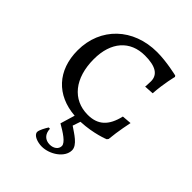

<svg xmlns="http://www.w3.org/2000/svg" viewBox="-212 -615 957 957"><g transform="rotate(45 266.5 -137.0)"><path d="M434 -159C415 -77 374 -41 304 -41C197 -41 129 -125 129 -259C129 -380 193 -452 297 -452C372 -452 409 -429 409 -382C409 -363 407 -343 407 -343L457 -346C462 -422 478 -482 478 -482L474 -488C474 -488 396 -507 328 -507C160 -507 41 -394 41 -233C41 -92 126 -2 261 8L238 85C278 108 323 136 323 160C323 183 301 198 275 198C243 198 221 178 220 141H211C201 157 186 184 186 197C186 220 224 233 254 233C309 233 374 191 374 139C374 102 322 73 289 50L303 9C393 5 457 -22 457 -22L463 -30C468 -89 484 -163 484 -163Z"/></g></svg>

Font: Alegreya SC
Style: Regular
Weight: 400
Designer: Juan Pablo del Peral
Foundry: Huerta Tipografica
Version: Version 2.007;PS 002.007;hotconv 1.0.88;makeotf.lib2.5.64775